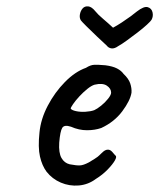

<svg xmlns="http://www.w3.org/2000/svg" viewBox="-20 -592 500 603"><path d="M281 -30Q257 -12 227.5 -9.5Q198 -7 171 -18.5Q144 -30 126 -53Q112 -72 105.5 -100.5Q99 -129 104 -176Q108 -218 130 -260Q152 -302 184 -334.5Q216 -367 250 -379Q264 -388 276 -388.5Q288 -389 311 -387Q334 -384 347.5 -377Q361 -370 368 -360Q384 -345 389 -330Q394 -315 393 -301Q389 -276 364 -242.5Q339 -209 298 -190Q278 -183 253 -183Q228 -183 203 -194Q182 -201 175.5 -190.5Q169 -180 166 -144Q164 -112 173 -96Q182 -80 199 -76Q220 -72 231 -72.5Q242 -73 259 -82Q272 -90 277 -93Q282 -96 286.5 -99.5Q291 -103 299 -111Q305 -117 309.5 -119.5Q314 -122 319 -122Q326 -122 332 -115.5Q338 -109 342 -104Q348 -101 341 -88.5Q334 -76 318 -59.5Q302 -43 281 -30ZM276 -246Q285 -250 297.5 -260Q310 -270 319.5 -282Q329 -294 329 -301Q329 -314 315.5 -323Q302 -332 277 -326Q267 -323 254 -312.5Q241 -302 229 -289Q217 -276 209.5 -265Q202 -254 202 -251Q205 -246 218.5 -243Q232 -240 248.5 -241Q265 -242 276 -246ZM351 -447Q340 -439 330.5 -440Q321 -441 315 -449Q303 -460 284.5 -477.5Q266 -495 251 -510Q236 -525 234 -528Q229 -536 231 -547Q233 -558 239.5 -565.5Q246 -573 257 -572Q268 -571 280 -556Q287 -547 303.5 -533Q320 -519 335 -505Q348 -512 362.5 -521.5Q377 -531 390 -540.5Q403 -550 410 -556Q432 -573 444 -569.5Q456 -566 459 -553.5Q462 -541 456 -530Q454 -526 441.5 -514.5Q429 -503 412 -490Q395 -477 378.5 -465Q362 -453 351 -447Z"/></svg>

Font: Caveat Medium
Style: Regular
Weight: 500
Designer: Pablo Impallari
Foundry: Pablo Impallari
Version: Version 2.000